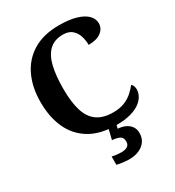

<svg xmlns="http://www.w3.org/2000/svg" viewBox="-224 -854 1115 1223"><g transform="rotate(-30 334.0 -242.0)"><path d="M401 10Q285 10 208 -36Q131 -82 93 -164.5Q55 -247 55 -358Q55 -466 94 -548.5Q133 -631 210 -677.5Q287 -724 400 -724Q477 -724 527.5 -708.5Q578 -693 603 -667Q628 -641 628 -608Q628 -571 596 -546Q564 -521 503 -521Q503 -554 493 -586Q483 -618 459 -639Q435 -660 393 -660Q330 -660 292.5 -624.5Q255 -589 239 -522Q223 -455 223 -358Q223 -262 242.5 -198Q262 -134 306.5 -102Q351 -70 425 -70Q474 -70 509 -84.5Q544 -99 568.5 -121Q593 -143 610 -165Q618 -159 622.5 -147Q627 -135 627 -122Q627 -101 615.5 -78Q604 -55 578 -35Q552 -15 508.5 -2.5Q465 10 401 10ZM361 240Q351 240 335 238.5Q319.1 237 302.5 234.5Q286 232 274 229V168Q292 172 310.5 174Q329 176 342 176Q371 176 387 165.5Q403 155 403 130Q403 101 381.5 91Q360 81 328 78.8L349 -9H406L396 34Q429 36 453 48Q477 60 490 79.5Q503 99 503 126Q503 179 464 209.5Q425 240 361 240Z"/></g></svg>

Font: Noto Serif Tamil
Style: Italic
Weight: 400
Italic angle: -12°
Designer: Indian Type Foundry, Tom Grace, and the Monotype Design Team
Foundry: Monotype Imaging Inc.
Version: Version 2.003